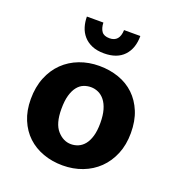

<svg xmlns="http://www.w3.org/2000/svg" viewBox="-128 -793 834 908"><g transform="rotate(20 289.0 -339.5)"><path d="M539 -243Q539 -184 519.5 -137Q500 -90 466 -57Q432 -24 386 -6.5Q340 11 287 11Q234 11 188.5 -5.5Q143 -22 110 -53Q77 -84 58 -129.5Q39 -175 39 -233Q39 -294 58.5 -342Q78 -390 112 -423Q146 -456 192 -473.5Q238 -491 291 -491Q344 -491 389.5 -475Q435 -459 468 -427.5Q501 -396 520 -350Q539 -304 539 -243ZM387 -238Q387 -277 379 -304.5Q371 -332 357 -349.5Q343 -367 325 -375Q307 -383 288 -383Q269 -383 251.5 -376Q234 -369 220.5 -352Q207 -335 199 -307.5Q191 -280 191 -238Q191 -165 221 -131Q251 -97 290 -97Q309 -97 326.5 -104.5Q344 -112 357.5 -128.5Q371 -145 379 -172Q387 -199 387 -238ZM238 -690Q239 -662 250.5 -646Q262 -630 290 -630Q340 -630 342 -690H424Q424 -627 389.5 -590.5Q355 -554 290 -554Q254 -554 228.5 -565Q203 -576 186.5 -595Q170 -614 162.5 -638.5Q155 -663 155 -690Z"/></g></svg>

Font: Mukta ExtraBold
Style: Regular
Weight: 800
Designer: Girish Dalvi and Yashodeep Gholap
Foundry: Ek Type
Version: Version 2.538;PS 1.002;hotconv 16.6.51;makeotf.lib2.5.65220;